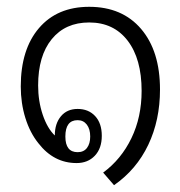

<svg xmlns="http://www.w3.org/2000/svg" viewBox="-20 -496 530 564"><path d="M315 48 283 11Q336 -28 366 -90Q396 -152 396 -229Q396 -323 355 -376.5Q314 -430 242 -430Q172 -430 132 -381Q92 -332 92 -245Q92 -199 105.5 -159Q119 -119 141 -98Q141 -133 159 -154.5Q177 -176 208 -176Q240 -176 259.5 -155Q279 -134 279 -97Q279 -60 258.5 -38.5Q238 -17 205 -17Q138 -17 93 -75Q68 -106 54.5 -149.5Q41 -193 41 -242Q41 -351 94.5 -413.5Q148 -476 242 -476Q339 -476 394.5 -411Q450 -346 450 -233Q450 -143 415.5 -70.5Q381 2 315 48ZM208 -49Q226 -49 235.5 -61.5Q245 -74 245 -95Q245 -117 235 -130Q225 -143 208 -143Q172 -143 172 -95Q172 -49 208 -49Z"/></svg>

Font: Noto Sans Thai Looped UI Narrow Light
Style: Regular
Weight: 300
Width: 4
Designer: Cadson Demak Team
Foundry: Cadson Demak Co., Ltd.
Version: Version 1.000